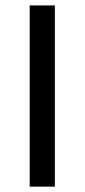

<svg xmlns="http://www.w3.org/2000/svg" viewBox="-20 -696 316 716"><path d="M90.8 0V-675.8H184.6V0Z"/></svg>

Font: Akatab Medium
Style: Regular
Weight: 500
Designer: SIL Global
Foundry: SIL Global
Version: Version 4.100